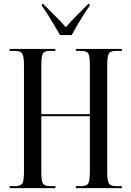

<svg xmlns="http://www.w3.org/2000/svg" viewBox="-20 -965 673 985"><path d="M29 0V-10H57Q86 -10 94.5 -24Q103 -38 103 -84V-629Q103 -676 94 -690Q85 -704 54 -704H29V-714H264V-704H236Q208 -704 200 -690.5Q192 -677 192 -631V-379H441V-630Q441 -677 433 -690.5Q425 -704 395 -704H369V-714H605V-704H576Q547 -704 538.5 -690.5Q530 -677 530 -630V-84Q530 -38 538.5 -24Q547 -10 576 -10H605V0H369V-10H395Q425 -10 433 -24Q441 -38 441 -86V-369H192V-84Q192 -38 200 -24Q208 -10 236 -10H264V0ZM288 -785Q275 -808 258.5 -835.5Q242 -863 225.5 -889.5Q209 -916 195 -935V-945H201Q229 -917 260 -886.5Q291 -856 318 -825Q344 -857 374.5 -886.5Q405 -916 433 -945H440V-935Q426 -916 409 -889.5Q392 -863 376 -835.5Q360 -808 348 -785Z"/></svg>

Font: Noto Serif Display ExtraCondensed
Style: Regular
Weight: 400
Width: 2
Designer: Monotype Design Team
Foundry: Monotype Imaging Inc.
Version: Version 2.009